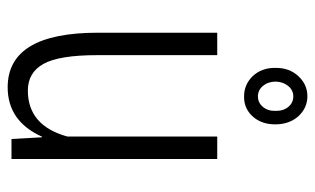

<svg xmlns="http://www.w3.org/2000/svg" viewBox="-178 -622 810 493"><g transform="rotate(90 226.5 -375.0)"><path d="M63.5 -221.7V-528.3H121.1V-220.7Q121.1 -122.1 143.6 -82Q166 -42 211.9 -42Q302.2 -42 330.1 -143.6V-528.3H387.7V0H336.4L332 -78.6H330.6Q291 9.8 203.6 9.8Q63.5 9.8 63.5 -221.7ZM189 -677.7Q189.5 -658.2 200.2 -645.5Q210.9 -632.8 227.1 -632.8Q243.2 -632.8 253.9 -645.5Q264.6 -658.2 264.2 -677.7Q264.6 -698.2 253.9 -710.9Q243.2 -723.6 227.1 -723.6Q210.9 -723.6 200.2 -710.4Q189.5 -697.3 189 -677.7ZM153.8 -677.7Q153.3 -712.9 174.8 -736.3Q196.3 -759.8 226.6 -759.8Q256.8 -759.8 278.3 -736.3Q298.8 -712.9 298.8 -677.2Q298.8 -641.6 278.3 -619.1Q257.8 -596.7 227.1 -597.2Q196.3 -597.2 174.8 -619.6Q153.3 -642.6 153.8 -677.7Z"/></g></svg>

Font: RobotoCondensed-Light
Style: Light
Weight: 300
Designer: Google
Version: Version 1.200311; 2013